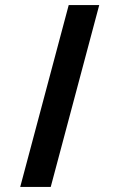

<svg xmlns="http://www.w3.org/2000/svg" viewBox="-20 -740 473 760"><path d="M252 -720 60 0H180.8L372.8 -720Z"/></svg>

Font: Hauora
Style: Regular
Weight: 400
Designer: Wayne Shih
Foundry: WCYS
Version: Version 1.001